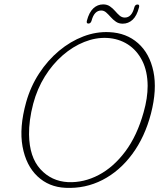

<svg xmlns="http://www.w3.org/2000/svg" viewBox="-20 -862 753 896"><path d="M490 -712Q570 -708.5 624.2 -660.5Q678.5 -612.5 696 -528.2Q713.5 -444 684.5 -332Q656 -222.5 597.2 -143Q538.5 -63.5 458.2 -22.2Q378 19 285.5 14.5Q208 11 154.8 -39.2Q101.5 -89.5 85.2 -178Q69 -266.5 102 -385Q122.5 -458 162.5 -519.2Q202.5 -580.5 255.5 -624.8Q308.5 -669 368.8 -692Q429 -715 490 -712ZM298 -12Q371 -9 440.2 -45.2Q509.5 -81.5 564.8 -155.2Q620 -229 650.5 -339Q669 -404 669 -461.5Q668.5 -529.5 643.8 -578.5Q619 -627.5 576.5 -654.8Q534 -682 479.5 -685Q426.5 -687.5 373.2 -666.2Q320 -645 272.5 -603.8Q225 -562.5 189.2 -505Q153.5 -447.5 135 -378Q124.5 -338 119.8 -302Q115 -266 115.5 -234.5Q117 -129 168.5 -72.5Q220 -16 298 -12ZM552.5 -751.5Q534 -751.5 520.8 -760.8Q507.5 -770 496.8 -782.2Q486 -794.5 475.5 -803.8Q465 -813 452.5 -813Q420 -813 407.5 -766Q403.5 -752 392.5 -752Q382 -752 385.5 -765.5Q395.5 -804 415.2 -822.8Q435 -841.5 461.5 -841.5Q480 -841.5 493.2 -832.2Q506.5 -823 517 -810.8Q527.5 -798.5 538.2 -789.2Q549 -780 562.5 -780Q594.5 -780 606.5 -826.5Q610 -841 622 -841Q632.5 -841 628.5 -827Q618.5 -788 598.8 -769.8Q579 -751.5 552.5 -751.5Z"/></svg>

Font: Fraunces 72pt S100 Thin
Style: Italic
Weight: 100
Italic angle: -16°
Version: Version 1.000; ttfautohint (v1.8.3)